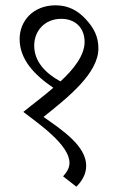

<svg xmlns="http://www.w3.org/2000/svg" viewBox="-20 -648 447 724"><path d="M268 56C288 36 305 10 305 -23C305 -97 216 -157 144 -207C237 -281 351 -372 351 -465C351 -509 335 -542 303 -576C275 -607 238 -628 190 -628C104 -628 54 -568 54 -501C54 -424 109 -366 181 -317C141 -282 98 -251 68 -226C122 -184 242 -103 242 -34C242 -14 232 1 218 17ZM109 -476C109 -532 149 -577 211 -577C265 -577 299 -542 299 -490C299 -439 258 -387 208 -341C151 -372 109 -416 109 -476Z"/></svg>

Font: Noto Serif Devanagari Light
Style: Regular
Weight: 300
Designer: Universal Thirst, Indian Type Foundry and the Monotype Design Team
Foundry: Monotype Imaging Inc.
Version: Version 2.004